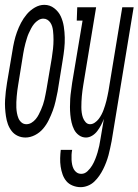

<svg xmlns="http://www.w3.org/2000/svg" viewBox="-38 -560 572 793"><path d="M67 8Q50 8 35 1Q20 -6 10 -19Q0 -32 -5.5 -47.5Q-11 -63 -13.5 -80Q-16 -97 -17 -114Q-18 -131 -17 -148Q-16 -165 -14 -182.5Q-12 -200 -9 -218L13 -348Q16 -368 20.5 -388Q25 -408 32 -427.5Q39 -447 49 -466Q59 -485 73 -501.5Q87 -518 106 -529Q125 -540 145 -540Q168 -540 186 -526Q204 -512 213 -492.5Q222 -473 225.5 -450.5Q229 -428 229.5 -405Q230 -382 227.5 -359Q225 -336 221 -312L200 -182Q196 -162 191.5 -142Q187 -122 180 -103Q173 -84 163.5 -64.5Q154 -45 140 -28.5Q126 -12 106.5 -2Q87 8 67 8ZM71 -47Q82 -47 92 -53Q102 -59 109.5 -68Q117 -77 122 -87Q127 -97 131.5 -107Q136 -117 139.5 -127.5Q143 -138 145.5 -148.5Q148 -159 150 -170Q152 -181 154 -191L176 -321Q177 -331 178.5 -340Q180 -349 181 -358.5Q182 -368 182.5 -377.5Q183 -387 183 -396Q183 -405 182.5 -414.5Q182 -424 181 -433Q180 -442 177.5 -450.5Q175 -459 170 -466.5Q165 -474 157.5 -478.5Q150 -483 141 -483Q130 -483 120 -476.5Q110 -470 103 -461.5Q96 -453 90.5 -442.5Q85 -432 80.5 -422Q76 -412 73 -401.5Q70 -391 67 -381Q64 -371 62 -360Q60 -349 58 -339L37 -209Q35 -197 33.5 -185.5Q32 -174 31 -162Q30 -150 29.5 -138.5Q29 -127 29.5 -115.5Q30 -104 32 -93Q34 -82 38 -72Q42 -62 50.5 -54.5Q59 -47 71 -47ZM295 213Q278 213 262 206.5Q246 200 236 188Q226 176 220.5 160.5Q215 145 212.5 128Q210 111 210.5 93.5Q211 76 213 59H260Q258 69 257.5 79.5Q257 90 257.5 100Q258 110 260 120Q262 130 266.5 138.5Q271 147 279 152.5Q287 158 298 158Q312 158 323.5 147Q335 136 342.5 123.5Q350 111 355.5 97Q361 83 365 69.5Q369 56 372 42Q375 28 377 14L391 -69Q386 -56 379.5 -43.5Q373 -31 364 -19Q355 -7 342.5 0.5Q330 8 317 8Q301 8 288 -1.5Q275 -11 268 -25Q261 -39 257.5 -54.5Q254 -70 252.5 -86Q251 -102 251 -118.5Q251 -135 252 -151.5Q253 -168 255.5 -184.5Q258 -201 260 -218L303 -475H279L281 -530H359L306 -209Q304 -197 302.5 -185.5Q301 -174 300 -163Q299 -152 298.5 -140.5Q298 -129 298 -117.5Q298 -106 299.5 -95Q301 -84 304.5 -74Q308 -64 315.5 -55.5Q323 -47 334 -47Q344 -47 353.5 -53.5Q363 -60 369.5 -68.5Q376 -77 381 -86.5Q386 -96 389.5 -105.5Q393 -115 396 -124.5Q399 -134 401.5 -144Q404 -154 406 -164Q408 -174 410 -184L467 -530H514L423 23Q420 37 417 52Q414 67 410 81.5Q406 96 400.5 110.5Q395 125 388 139Q381 153 372 166Q363 179 351.5 190Q340 201 325 207Q310 213 295 213Z"/></svg>

Font: Iosevka Slab Light
Style: Italic
Weight: 300
Italic angle: -9°
Monospace: yes
Designer: Belleve Invis
Foundry: Belleve Invis
Version: Version 11.1.1; ttfautohint (v1.8.3)